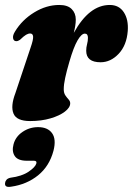

<svg xmlns="http://www.w3.org/2000/svg" viewBox="-32 -478 535 774"><path d="M34 -312Q23 -312 20.8 -323.5Q18.5 -335 28.5 -351Q57 -398 106 -428Q155 -458 207 -458Q240.5 -458 257 -441.5Q273.5 -425 273.5 -399Q273.5 -386.5 271.2 -373Q269 -359.5 265.5 -345.5Q327.5 -458 410.5 -458Q448 -458 467.2 -428.5Q486.5 -399 483 -353Q478.5 -295 446.2 -261Q414 -227 373.5 -227Q315.5 -227 315.5 -273.5Q315.5 -287 319 -299.8Q322.5 -312.5 322.5 -325.5Q322.5 -342.5 310 -342.5Q296.5 -342.5 280.5 -315Q264.5 -287.5 247.5 -228.5Q236.5 -191 230.8 -164.2Q225 -137.5 225 -118Q225 -103 231.5 -93.5Q238 -84 244.5 -77Q251 -70 251 -61.5Q251 -44.5 229.5 -28Q208 -11.5 171.5 -0.8Q135 10 89.5 10Q35 10 22.5 -20Q10 -50 30 -102.5L91.5 -286.5Q102.5 -318 101.5 -330.5Q100.5 -343 89.5 -343Q82 -343 73 -337.8Q64 -332.5 48.5 -317.5Q40.5 -312 34 -312ZM76.5 170Q40 170 27.5 151Q15 132 22.5 104Q30.5 73 58.8 53.8Q87 34.5 121.5 34.5Q160.5 34.5 178 59Q195.5 83.5 183.5 130Q167 192 121.5 228.8Q76 265.5 13.5 274.5Q-14.5 279.5 -11.5 259.5Q-11 253 -6 247Q-1 241 10 238.5Q56.5 232.5 83.5 214Q110.5 195.5 114.5 181Q117.5 170 105 170Z"/></svg>

Font: Fraunces 144pt S050 Black
Style: Italic
Weight: 900
Italic angle: -16°
Version: Version 1.000; ttfautohint (v1.8.3)